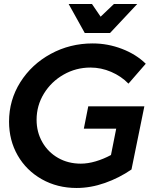

<svg xmlns="http://www.w3.org/2000/svg" viewBox="-20 -925 799 955"><path d="M634 -82Q573 -40 502 -15Q431 10 361 10Q265 10 188 -33.5Q111 -77 68 -152Q25 -227 25 -320Q25 -427 81 -516Q137 -605 232.5 -657Q328 -709 441 -709Q516 -709 586.5 -682Q657 -655 705 -608L619 -509Q583 -546 533 -567.5Q483 -589 430 -589Q358 -589 296.5 -554Q235 -519 198.5 -459.5Q162 -400 162 -329Q162 -268 190.5 -218Q219 -168 269 -139.5Q319 -111 382 -111Q417 -111 456 -122.5Q495 -134 532 -154L558 -285H397L419 -396H698ZM527.5 -761H401.5L321.5 -905H437.5L480.5 -842L546.5 -905H662.5Z"/></svg>

Font: Argentum Sans Medium
Style: Italic
Weight: 500
Italic angle: -11°
Designer: Julieta Ulanovsky (font), Cristiano Sobral (main changes and remaster)
Foundry: Julieta Ulanovsky (font), Cristiano Sobral (main changes and remaster)
Version: Version 2.007;June 15, 2022;FontCreator 14.0.0.2814 64-bit; 